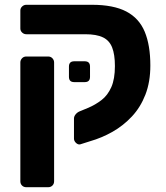

<svg xmlns="http://www.w3.org/2000/svg" viewBox="-20 -591 694 802"><path d="M90 191Q79 191 72 184Q65 177 65 166V-330Q65 -340 72 -347.5Q79 -355 90 -355H181Q192 -355 199 -347.5Q206 -340 206 -330V166Q206 177 199 184Q192 191 181 191ZM315 12Q306 14 297.5 6Q289 -2 289 -12V-96Q289 -105 296 -113.5Q303 -122 313 -126L347 -140Q378 -153 404 -173Q430 -193 445 -227Q460 -261 460 -315Q460 -363 448.5 -392.5Q437 -422 410 -435Q383 -448 336 -448H90Q80 -448 72.5 -455Q65 -462 65 -472V-547Q65 -557 72.5 -564Q80 -571 90 -571H364Q454 -571 507.5 -543Q561 -515 584.5 -458.5Q608 -402 608 -317Q608 -249 587.5 -196Q567 -143 531 -104.5Q495 -66 450 -40.5Q405 -15 356 -1ZM290 -248Q268 -248 268 -270V-313Q268 -335 290 -335H334Q356 -335 356 -313V-270Q356 -248 334 -248Z"/></svg>

Font: Rubik SemiBold
Style: Regular
Weight: 600
Designer: Hubert and Fischer
Foundry: Hubert and Fischer
Version: Version 2.300;gftools[0.9.30]